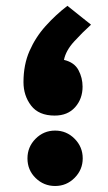

<svg xmlns="http://www.w3.org/2000/svg" viewBox="-20 -635 367 655"><path d="M290.5 -550.8Q260.7 -523.9 232.7 -493.2Q204.6 -462.4 198.2 -430.7Q233.4 -422.4 247.6 -396Q261.7 -369.6 261.7 -339.4Q261.7 -297.9 236.3 -269.3Q210.9 -240.7 166.5 -240.7Q112.3 -240.7 86.2 -274.7Q60.1 -308.6 60.1 -355Q60.1 -414.1 80.6 -460.9Q101.1 -507.8 135.3 -545.9Q169.4 -584 210 -615.2ZM73.7 -94.7Q73.7 -133.8 101.3 -161.6Q128.9 -189.5 168 -189.5Q207 -189.5 234.6 -161.6Q262.2 -133.8 262.2 -94.7Q262.2 -56.2 234.6 -28.3Q207 -0.5 168 -0.5Q129.4 -0.5 101.6 -27.6Q73.7 -54.7 73.7 -94.7Z"/></svg>

Font: Vazir Black FD-WOL-UI
Style: Black-FD-WOL-UI
Weight: 900
Designer: Saber Rastikerdar
Foundry: Saber Rastikerdar
Version: Version 30.0.0